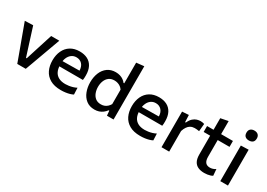

<svg xmlns="http://www.w3.org/2000/svg" viewBox="-0 -1526 3224 2321"><g transform="rotate(30 1611.5 -366.0)"><path d="M203 0Q186 -46.5 168.8 -94.5Q151.5 -142.5 134.5 -188L102 -276Q82 -331 61.5 -386.8Q41 -442.5 21 -497L136 -501Q155 -442 173.2 -383.5Q191.5 -325 210.5 -265.5L258 -116H268L315.5 -266Q334.5 -326.5 353 -383.8Q371.5 -441 389 -497H503Q483 -442 462.5 -386.2Q442 -330.5 422 -275L389.5 -186Q372.5 -139 355.8 -93Q339 -47 321.5 0Z M815.5 11.5Q724 11.5 665 -22.5Q606 -56.5 577.8 -115.5Q549.5 -174.5 549.5 -251Q549.5 -326.5 576.8 -385Q604 -443.5 656.5 -476.2Q709 -509 783.5 -509Q848 -509 894.5 -484.8Q941 -460.5 966 -412.5Q991 -364.5 991 -293.5Q991 -274.5 990.2 -259.2Q989.5 -244 987 -229L893.5 -270Q894.5 -277.5 895 -284.8Q895.5 -292 895.5 -298.5Q895.5 -360 864.8 -393.8Q834 -427.5 784.5 -427.5Q746 -427.5 717.5 -406.5Q689 -385.5 673.2 -349Q657.5 -312.5 657.5 -265V-249Q657.5 -196 675.8 -158Q694 -120 731.8 -99.5Q769.5 -79 827 -79Q849 -79 875.2 -82.8Q901.5 -86.5 928 -94.5Q954.5 -102.5 978 -115L982 -22Q963 -12 937.5 -4.5Q912 3 881.2 7.2Q850.5 11.5 815.5 11.5ZM592.5 -229V-302L923 -306L987 -279.5V-229Z M1285 12Q1215 12 1168.8 -24.5Q1122.5 -61 1099.8 -120.8Q1077 -180.5 1077 -250Q1077 -323.5 1101.2 -382.5Q1125.5 -441.5 1172.5 -475.5Q1219.5 -509.5 1286.5 -509.5Q1319 -509.5 1346.5 -501Q1374 -492.5 1395 -477.5Q1416 -462.5 1430 -443.5H1440V-493.5Q1440 -556 1440 -615.2Q1440 -674.5 1440 -732L1547 -743.5Q1547 -683.5 1547 -622.2Q1547 -561 1547 -493.5V-218Q1547 -156.5 1547 -105.5Q1547 -54.5 1547 0H1455L1449 -67H1440Q1421 -41.5 1397.8 -24Q1374.5 -6.5 1346.5 2.8Q1318.5 12 1285 12ZM1321.5 -81.5Q1348.5 -81.5 1370.5 -90.2Q1392.5 -99 1409.8 -115Q1427 -131 1440 -153V-355Q1426.5 -375 1408 -388.2Q1389.5 -401.5 1367.5 -408.2Q1345.5 -415 1322.5 -415Q1276.5 -415 1246.5 -392.5Q1216.5 -370 1201.5 -332.2Q1186.5 -294.5 1186.5 -249Q1186.5 -205.5 1200.8 -167.2Q1215 -129 1244.8 -105.2Q1274.5 -81.5 1321.5 -81.5Z M1923 11.5Q1831.5 11.5 1772.5 -22.5Q1713.5 -56.5 1685.2 -115.5Q1657 -174.5 1657 -251Q1657 -326.5 1684.2 -385Q1711.5 -443.5 1764 -476.2Q1816.5 -509 1891 -509Q1955.5 -509 2002 -484.8Q2048.5 -460.5 2073.5 -412.5Q2098.5 -364.5 2098.5 -293.5Q2098.5 -274.5 2097.8 -259.2Q2097 -244 2094.5 -229L2001 -270Q2002 -277.5 2002.5 -284.8Q2003 -292 2003 -298.5Q2003 -360 1972.2 -393.8Q1941.5 -427.5 1892 -427.5Q1853.5 -427.5 1825 -406.5Q1796.5 -385.5 1780.8 -349Q1765 -312.5 1765 -265V-249Q1765 -196 1783.2 -158Q1801.5 -120 1839.2 -99.5Q1877 -79 1934.5 -79Q1956.5 -79 1982.8 -82.8Q2009 -86.5 2035.5 -94.5Q2062 -102.5 2085.5 -115L2089.5 -22Q2070.5 -12 2045 -4.5Q2019.5 3 1988.8 7.2Q1958 11.5 1923 11.5ZM1700 -229V-302L2030.5 -306L2094.5 -279.5V-229Z M2216.5 0Q2216.5 -54.5 2216.5 -105.5Q2216.5 -156.5 2216.5 -218V-268Q2216.5 -323.5 2216.5 -381.2Q2216.5 -439 2216.5 -497L2308 -503L2312 -405H2322Q2342 -449 2367.5 -471.5Q2393 -494 2419.5 -501.8Q2446 -509.5 2469 -509.5Q2482 -509.5 2496 -507.5Q2510 -505.5 2522.5 -501L2513 -395Q2495.5 -398 2481.5 -399.5Q2467.5 -401 2449.5 -401Q2435.5 -401 2418.5 -397.2Q2401.5 -393.5 2384.2 -382Q2367 -370.5 2351.2 -347.8Q2335.5 -325 2323.5 -288V-212.5Q2323.5 -155 2323.5 -104.8Q2323.5 -54.5 2323.5 0Z M2817.5 12Q2766 12 2729.8 -5Q2693.5 -22 2674.8 -58Q2656 -94 2656 -151Q2656 -190.5 2656 -230.2Q2656 -270 2656 -309.8Q2656 -349.5 2656 -389Q2656 -428.5 2656 -468Q2656 -521 2656 -566Q2656 -611 2656 -658.5L2761.5 -679.5Q2761.5 -641.5 2761.5 -609Q2761.5 -576.5 2761.5 -542.8Q2761.5 -509 2761.5 -468V-180.5Q2761.5 -129.5 2782 -103.8Q2802.5 -78 2846 -78Q2864 -78 2884.8 -84.2Q2905.5 -90.5 2923 -103.5L2930.5 -13.5Q2919 -6 2901.2 -0.2Q2883.5 5.5 2861.8 8.8Q2840 12 2817.5 12ZM2565.5 -414.5V-497H2926.5V-414.5Q2877.5 -414.5 2828 -414.5Q2778.5 -414.5 2731.5 -414.5H2686Z M3037 0Q3037 -54.5 3037 -105.5Q3037 -156.5 3037 -218V-268Q3037 -314 3037 -352.5Q3037 -391 3037 -426Q3037 -461 3037 -497L3144 -500.5Q3144 -464 3144 -428.5Q3144 -393 3144 -354Q3144 -315 3144 -268V-218Q3144 -156.5 3144 -105.5Q3144 -54.5 3144 0ZM3089 -598Q3057 -598 3037.2 -614.8Q3017.5 -631.5 3017.5 -667.5Q3017.5 -701 3037.2 -718.5Q3057 -736 3090 -736Q3123.5 -736 3142.8 -718Q3162 -700 3162 -667.5Q3162 -631.5 3142.5 -614.8Q3123 -598 3089 -598Z"/></g></svg>

Font: Commissioner Thin Medium
Style: Regular
Weight: 500
Version: Version 1.000